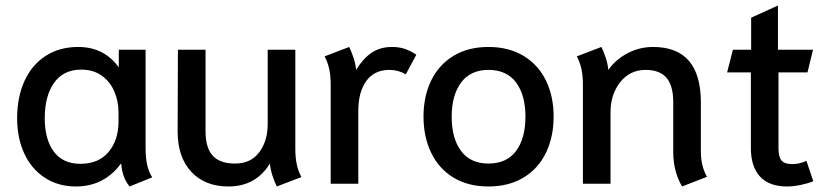

<svg xmlns="http://www.w3.org/2000/svg" viewBox="-20 -665 2999 695"><path d="M42 -237Q42 -313 68.5 -371.5Q95 -430 145 -462.5Q195 -495 263 -495Q357 -495 410 -421V-485H507V-129Q507 -92 513 -67Q519 -42 531 -23L449 10Q423 -21 419 -71L417 -72Q388 -32 347 -11Q306 10 255 10Q191 10 142.5 -21.5Q94 -53 68 -109Q42 -165 42 -237ZM409 -225V-259Q409 -298 394 -333.5Q379 -369 348.5 -391Q318 -413 274 -413Q210 -413 176 -365.5Q142 -318 142 -237Q142 -160 175 -116Q208 -72 271 -72Q337 -72 373 -115Q409 -158 409 -225Z M623 -189 624 -485H724V-190Q724 -130 750 -101.5Q776 -73 831 -73Q888 -73 918.5 -114Q949 -155 949 -216V-485H1049V-127Q1049 -95 1054 -71Q1059 -47 1071 -24L982 10Q974 -6 966.5 -28.5Q959 -51 957 -73Q906 10 807 10Q722 10 672.5 -43Q623 -96 623 -189Z M1177 -358Q1177 -390 1172 -414Q1167 -438 1155 -461L1244 -495Q1252 -479 1259.5 -456.5Q1267 -434 1269 -412Q1294 -453 1325 -474Q1356 -495 1399 -495Q1424 -495 1444 -488.5Q1464 -482 1487 -467L1449 -396Q1421 -412 1390 -412Q1335 -412 1306 -372Q1277 -332 1277 -264V0H1177Z M1513 -243Q1513 -316 1540.5 -373Q1568 -430 1621 -462.5Q1674 -495 1748 -495Q1822 -495 1875.5 -462.5Q1929 -430 1956.5 -373Q1984 -316 1984 -243Q1984 -170 1956.5 -112.5Q1929 -55 1875.5 -22.5Q1822 10 1748 10Q1674 10 1621 -22.5Q1568 -55 1540.5 -112.5Q1513 -170 1513 -243ZM1882 -243Q1882 -321 1848 -366.5Q1814 -412 1748 -412Q1683 -412 1649 -366Q1615 -320 1615 -243Q1615 -164 1649 -118.5Q1683 -73 1748 -73Q1814 -73 1848 -118.5Q1882 -164 1882 -243Z M2417 -115V-295Q2417 -355 2392.5 -383.5Q2368 -412 2317 -412Q2260 -412 2225 -367.5Q2190 -323 2190 -259V0H2090V-358Q2090 -390 2085 -414Q2080 -438 2068 -461L2157 -495Q2165 -479 2172.5 -456.5Q2180 -434 2182 -412Q2209 -450 2252 -472.5Q2295 -495 2344 -495Q2517 -495 2517 -294V-116Q2517 -64 2539 -25L2449 10Q2417 -44 2417 -115Z M2698 -129V-403H2612L2633 -485H2699V-601L2796 -645V-485H2923L2903 -403H2798V-128Q2798 -97 2809 -84Q2820 -71 2847 -71Q2875 -71 2899 -83L2924 -9Q2908 -2 2880.5 4Q2853 10 2829 10Q2764 10 2731 -26Q2698 -62 2698 -129Z"/></svg>

Font: Niramit Medium
Style: Regular
Weight: 500
Designer: Katatrad Aksorn Co.,Ltd.
Foundry: Cadson Demak Co.,Ltd.
Version: Version 1.000; ttfautohint (v1.6)